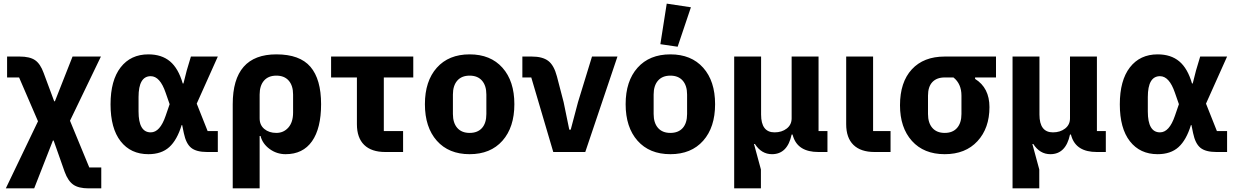

<svg xmlns="http://www.w3.org/2000/svg" viewBox="-20 -836 6803 1056"><path d="M12 200 189 -169 85 -410H19V-525H88Q144 -525 173 -505Q202 -485 220 -435L278 -279H282L379 -525H535L365 -172L471 85H537V200H468Q412 200 383 179.5Q354 159 336 110L275 -63H271L168 200Z M796 12Q699 12 643.5 -59Q588 -130 588 -262Q588 -394 643.5 -465.5Q699 -537 796 -537Q869 -537 915 -498.5Q961 -460 985 -377H989L1007 -448L1030 -525H1178L1062 -266L1122 -115H1178V0H1119Q1060 0 1031.5 -23Q1003 -46 991 -104L982 -148H979Q954 -66 911 -27Q868 12 796 12ZM809 -108Q860 -108 891 -199L913 -263L891 -326Q860 -417 809 -417Q742 -417 742 -302V-223Q742 -108 809 -108Z M1260 200V-263Q1260 -537 1500 -537Q1629 -537 1687.5 -468.5Q1746 -400 1746 -263Q1746 -130 1696 -59Q1646 12 1551 12Q1502 12 1463 -16.5Q1424 -45 1413 -88H1408V200ZM1592 -217V-316Q1592 -365 1568 -392.5Q1544 -420 1500 -420Q1456 -420 1432 -392.5Q1408 -365 1408 -316V-185Q1408 -148 1434 -126.5Q1460 -105 1500 -105Q1540 -105 1566 -134.5Q1592 -164 1592 -217Z M2099 0Q2023 0 1983 -39Q1943 -78 1943 -153V-410H1801V-525H2253V-410H2091V-115H2197V0Z M2743.5 -62Q2678 12 2563 12Q2448 12 2382.5 -62Q2317 -136 2317 -263Q2317 -390 2382.5 -463.5Q2448 -537 2563 -537Q2678 -537 2743.5 -463.5Q2809 -390 2809 -263Q2809 -136 2743.5 -62ZM2655 -209V-316Q2655 -365 2631 -392.5Q2607 -420 2563 -420Q2519 -420 2495 -392.5Q2471 -365 2471 -316V-209Q2471 -160 2495 -132.5Q2519 -105 2563 -105Q2607 -105 2631 -132Q2655 -159 2655 -209Z M3023 0 2902 -410H2853V-525H2905Q2964 -525 2995.5 -501Q3027 -477 3043 -416L3080 -274L3111 -123H3119L3159 -274L3236 -525H3376L3199 0Z M3707 -579 3612 -593 3647 -816 3780 -796ZM3847.5 -62Q3782 12 3667 12Q3552 12 3486.5 -62Q3421 -136 3421 -263Q3421 -390 3486.5 -463.5Q3552 -537 3667 -537Q3782 -537 3847.5 -463.5Q3913 -390 3913 -263Q3913 -136 3847.5 -62ZM3759 -209V-316Q3759 -365 3735 -392.5Q3711 -420 3667 -420Q3623 -420 3599 -392.5Q3575 -365 3575 -316V-209Q3575 -160 3599 -132.5Q3623 -105 3667 -105Q3711 -105 3735 -132Q3759 -159 3759 -209Z M4018 200V-525H4166V-206Q4166 -108 4240 -108Q4280 -108 4307 -129Q4334 -150 4334 -185V-525H4482V-115H4531V0H4481Q4369 0 4342 -86L4339 -96H4334Q4311 12 4226 12Q4168 12 4132 -44H4127L4165 96V200Z M4790 0Q4714 0 4674 -39Q4634 -78 4634 -153V-525H4782V-115H4878V0Z M5176 12Q5061 12 4995.5 -61Q4930 -134 4930 -257Q4930 -384 4995 -454.5Q5060 -525 5176 -525H5458V-410H5343V-402Q5422 -353 5422 -247Q5422 -131 5356 -59.5Q5290 12 5176 12ZM5268 -209V-310Q5268 -375 5224 -410H5176Q5132 -410 5108 -384.5Q5084 -359 5084 -310V-209Q5084 -160 5108 -132.5Q5132 -105 5176 -105Q5220 -105 5244 -132.5Q5268 -160 5268 -209Z M5549 200V-525H5697V-206Q5697 -108 5771 -108Q5811 -108 5838 -129Q5865 -150 5865 -185V-525H6013V-115H6062V0H6012Q5900 0 5873 -86L5870 -96H5865Q5842 12 5757 12Q5699 12 5663 -44H5658L5696 96V200Z M6347 12Q6250 12 6194.5 -59Q6139 -130 6139 -262Q6139 -394 6194.5 -465.5Q6250 -537 6347 -537Q6420 -537 6466 -498.5Q6512 -460 6536 -377H6540L6558 -448L6581 -525H6729L6613 -266L6673 -115H6729V0H6670Q6611 0 6582.5 -23Q6554 -46 6542 -104L6533 -148H6530Q6505 -66 6462 -27Q6419 12 6347 12ZM6360 -108Q6411 -108 6442 -199L6464 -263L6442 -326Q6411 -417 6360 -417Q6293 -417 6293 -302V-223Q6293 -108 6360 -108Z"/></svg>

Font: Anuphan
Style: Bold
Weight: 700
Designer: Mike Abbink, Paul van der Laan, Pieter van Rosmalen, Mint Tantisuwanna
Foundry: Bold Monday; Cadson Demak
Version: Version 3.002;hotconv 1.0.109;makeotfexe 2.5.65596